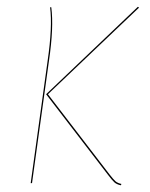

<svg xmlns="http://www.w3.org/2000/svg" viewBox="-20 -539 442 565"><path d="M335.4 6.3Q323.2 3.4 316.9 -2.2Q310.5 -7.8 298.3 -23.9L115.7 -261.7L385.7 -519L389.2 -516.6L121.1 -261.7L301.8 -26.4Q314 -10.7 319.8 -5.6Q325.7 -0.5 337.4 2.4ZM70.3 0 120.1 -359.9Q134.8 -460.4 127.4 -517.6H130.9Q138.7 -459 124 -359.4L74.2 0Z"/></svg>

Font: Fira Sans Compressed Four
Style: Italic
Weight: 100
Width: 3
Italic angle: -8°
Designer: Carrois Corporate & Edenspiekermann AG
Foundry: Carrois Corporate GbR & Edenspiekermann AG
Version: Version 4.203;PS 004.203;hotconv 1.0.88;makeotf.lib2.5.64775